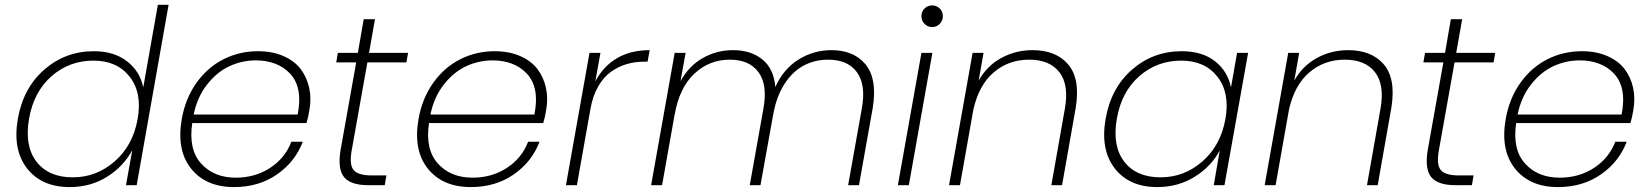

<svg xmlns="http://www.w3.org/2000/svg" viewBox="-20 -760 6771 788"><path d="M53.2 -272Q75.2 -398.9 161.9 -474.4Q248.5 -549.8 365.2 -549.8Q447.8 -549.8 501.2 -508.5Q554.7 -467.3 567.9 -400.9L627.9 -740.2H671.9L541 0H497.1L522.9 -144Q487.3 -77.1 419.7 -34.7Q352.1 7.8 266.1 7.8Q150.9 7.8 91.1 -68.8Q31.2 -145.5 53.2 -272ZM544.9 -272Q564 -378.9 512.2 -445.1Q460.4 -511.2 363.8 -511.2Q264.2 -511.2 191.2 -447Q118.2 -382.8 99.1 -272Q80.1 -161.1 129.6 -96.7Q179.2 -32.2 278.8 -32.2Q376 -32.2 450.9 -97.9Q525.9 -163.6 544.9 -272Z M1030.8 -512.2Q973.6 -512.2 922.1 -488.5Q870.6 -464.8 830.1 -413.3Q789.6 -361.8 774.9 -290H1201.7Q1212.9 -347.2 1204.6 -388.9Q1196.3 -430.7 1170.4 -458Q1144.5 -485.4 1108.9 -498.8Q1073.2 -512.2 1030.8 -512.2ZM1222.7 -178.2Q1190.9 -95.2 1116.2 -43.7Q1041.5 7.8 940.9 7.8Q824.7 7.8 764.2 -68.1Q703.6 -144 726.1 -272Q741.2 -356.9 786.6 -420.4Q832 -483.9 897.2 -516.8Q962.4 -549.8 1039.1 -549.8Q1098.1 -549.8 1143.6 -529.8Q1189 -509.8 1214.4 -476.1Q1239.7 -442.4 1249 -399.4Q1258.3 -356.4 1250 -309.1Q1244.6 -275.9 1237.8 -254.9H769Q752.9 -147 805.4 -88.9Q857.9 -30.8 947.8 -30.8Q1026.9 -30.8 1088.4 -70.8Q1149.9 -110.8 1175.8 -178.2Z M1377.9 -145 1441.9 -503.9H1359.9L1366.7 -543H1448.7L1472.7 -681.2H1519L1494.6 -543H1654.8L1647.9 -503.9H1487.8L1423.8 -145Q1412.6 -84.5 1431.2 -62.3Q1449.7 -40 1505.9 -40H1565.9L1559.1 0H1490.7Q1419.4 0 1392.1 -33.2Q1364.7 -66.4 1377.9 -145Z M2002.4 -512.2Q1945.3 -512.2 1893.8 -488.5Q1842.3 -464.8 1801.8 -413.3Q1761.2 -361.8 1746.6 -290H2173.3Q2184.6 -347.2 2176.3 -388.9Q2168 -430.7 2142.1 -458Q2116.2 -485.4 2080.6 -498.8Q2044.9 -512.2 2002.4 -512.2ZM2194.3 -178.2Q2162.6 -95.2 2087.9 -43.7Q2013.2 7.8 1912.6 7.8Q1796.4 7.8 1735.8 -68.1Q1675.3 -144 1697.8 -272Q1712.9 -356.9 1758.3 -420.4Q1803.7 -483.9 1868.9 -516.8Q1934.1 -549.8 2010.7 -549.8Q2069.8 -549.8 2115.2 -529.8Q2160.6 -509.8 2186 -476.1Q2211.4 -442.4 2220.7 -399.4Q2230 -356.4 2221.7 -309.1Q2216.3 -275.9 2209.5 -254.9H1740.7Q1724.6 -147 1777.1 -88.9Q1829.6 -30.8 1919.4 -30.8Q1998.5 -30.8 2060.1 -70.8Q2121.6 -110.8 2147.5 -178.2Z M2403.3 -313 2347.7 0H2302.7L2399.4 -543H2444.3L2423.3 -425.8Q2455.6 -487.8 2512 -521Q2568.4 -554.2 2646.5 -554.2L2637.7 -506.8H2623.5Q2585.9 -506.8 2552.5 -497.1Q2519 -487.3 2488.3 -465.8Q2457.5 -444.3 2435.1 -405.3Q2412.6 -366.2 2403.3 -313Z M3460.9 0 3517.1 -314.9Q3534.7 -411.6 3497.1 -463.4Q3459.5 -515.1 3378.9 -515.1Q3323.7 -515.1 3278.1 -490.7Q3232.4 -466.3 3199.2 -414.6Q3166 -362.8 3153.3 -289.1V-290L3101.1 0H3057.1L3113.3 -314.9Q3130.9 -411.6 3093.3 -463.4Q3055.7 -515.1 2975.1 -515.1Q2890.6 -515.1 2829.1 -457Q2767.6 -398.9 2749 -289.1V-291L2697.3 0H2652.3L2749 -543H2793.9L2772.9 -426.8Q2807.6 -489.7 2864.7 -522Q2921.9 -554.2 2988.3 -554.2Q3062 -554.2 3108.9 -516.1Q3155.8 -478 3162.1 -402.8Q3195.3 -477.1 3257.3 -515.6Q3319.3 -554.2 3392.1 -554.2Q3436.5 -554.2 3471.4 -540.3Q3506.3 -526.4 3531 -497.3Q3555.7 -468.3 3563.7 -423.6Q3571.8 -378.9 3562 -317.9L3505.4 0Z M3665 0 3761.7 -543H3806.6L3710 0ZM3836.7 -661.9Q3823.7 -648.9 3805.7 -648.9Q3787.6 -648.9 3774.7 -661.9Q3761.7 -674.8 3761.7 -693.8Q3761.7 -712.9 3774.7 -725.3Q3787.6 -737.8 3805.7 -737.8Q3823.7 -737.8 3836.7 -725.3Q3849.6 -712.9 3849.6 -693.8Q3849.6 -674.8 3836.7 -661.9Z M4294.9 0 4350.6 -314.9Q4367.7 -412.1 4327.9 -463.6Q4288.1 -515.1 4203.6 -515.1Q4119.6 -515.1 4058.3 -462.9Q3997.1 -410.6 3974.6 -309.1L3919.9 0H3875L3971.7 -543H4016.6L3996.6 -429.2Q4030.3 -489.7 4089.4 -522Q4148.4 -554.2 4217.8 -554.2Q4264.2 -554.2 4300.5 -540.3Q4336.9 -526.4 4362.5 -497.3Q4388.2 -468.3 4396.5 -423.6Q4404.8 -378.9 4395 -317.9L4338.9 0Z M4517.6 -272Q4539.6 -398.9 4626.2 -474.4Q4712.9 -549.8 4829.6 -549.8Q4915 -549.8 4967.3 -508.1Q5019.5 -466.3 5032.2 -400.9L5057.1 -543H5102.5L5005.4 0H4961.4L4986.3 -143.1Q4951.7 -77.1 4883.5 -34.7Q4815.4 7.8 4729.5 7.8Q4614.7 7.8 4555.2 -68.8Q4495.6 -145.5 4517.6 -272ZM5009.3 -272Q5028.3 -378.9 4976.6 -445.1Q4924.8 -511.2 4828.1 -511.2Q4728.5 -511.2 4655.5 -447Q4582.5 -382.8 4563.5 -272Q4544.4 -161.1 4594 -96.7Q4643.6 -32.2 4743.2 -32.2Q4840.3 -32.2 4915.3 -97.9Q4990.2 -163.6 5009.3 -272Z M5590.3 0 5646 -314.9Q5663.1 -412.1 5623.3 -463.6Q5583.5 -515.1 5499 -515.1Q5415 -515.1 5353.8 -462.9Q5292.5 -410.6 5270 -309.1L5215.3 0H5170.4L5267.1 -543H5312L5292 -429.2Q5325.7 -489.7 5384.8 -522Q5443.8 -554.2 5513.2 -554.2Q5559.6 -554.2 5595.9 -540.3Q5632.3 -526.4 5658 -497.3Q5683.6 -468.3 5691.9 -423.6Q5700.2 -378.9 5690.4 -317.9L5634.3 0Z M5839.8 -145 5903.8 -503.9H5821.8L5828.6 -543H5910.6L5934.6 -681.2H5981L5956.5 -543H6116.7L6109.9 -503.9H5949.7L5885.7 -145Q5874.5 -84.5 5893.1 -62.3Q5911.6 -40 5967.8 -40H6027.8L6021 0H5952.6Q5881.3 0 5854 -33.2Q5826.7 -66.4 5839.8 -145Z M6464.4 -512.2Q6407.2 -512.2 6355.7 -488.5Q6304.2 -464.8 6263.7 -413.3Q6223.1 -361.8 6208.5 -290H6635.3Q6646.5 -347.2 6638.2 -388.9Q6629.9 -430.7 6604 -458Q6578.1 -485.4 6542.5 -498.8Q6506.8 -512.2 6464.4 -512.2ZM6656.2 -178.2Q6624.5 -95.2 6549.8 -43.7Q6475.1 7.8 6374.5 7.8Q6258.3 7.8 6197.8 -68.1Q6137.2 -144 6159.7 -272Q6174.8 -356.9 6220.2 -420.4Q6265.6 -483.9 6330.8 -516.8Q6396 -549.8 6472.7 -549.8Q6531.7 -549.8 6577.1 -529.8Q6622.6 -509.8 6647.9 -476.1Q6673.3 -442.4 6682.6 -399.4Q6691.9 -356.4 6683.6 -309.1Q6678.2 -275.9 6671.4 -254.9H6202.6Q6186.5 -147 6239 -88.9Q6291.5 -30.8 6381.3 -30.8Q6460.4 -30.8 6522 -70.8Q6583.5 -110.8 6609.4 -178.2Z"/></svg>

Font: SVN-Poppins ExtraLight
Style: Italic
Weight: 200
Italic angle: -10°
Designer: Ninad Kale (Devanagari), Jonny Pinhorn (Latin)
Foundry: Indian Type Foundry
Version: Version 3.002 2017